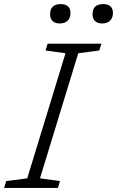

<svg xmlns="http://www.w3.org/2000/svg" viewBox="-45 -921 574 941"><path d="M276 -660 178 -673.5 188.5 -707H452L441.5 -673.5L338.5 -660L151 -47L249 -33.5L239 0H-25L-14.5 -33.5L88.5 -47ZM247.5 -806Q225.5 -806 213 -817.5Q200.5 -829 200.5 -851.5Q200.5 -901 253.5 -901Q275 -901 287.8 -890.2Q300.5 -879.5 300.5 -857.5Q300.5 -834 286.8 -820Q273 -806 247.5 -806ZM455.5 -806Q433.5 -806 421 -817.5Q408.5 -829 408.5 -851.5Q408.5 -901 461.5 -901Q483 -901 495.8 -890.2Q508.5 -879.5 508.5 -857.5Q508.5 -834 494.8 -820Q481 -806 455.5 -806Z"/></svg>

Font: Newsreader Caption Light
Style: Italic
Weight: 300
Italic angle: -17°
Designer: Hugues Gentile
Foundry: Production Type
Version: Version 1.001